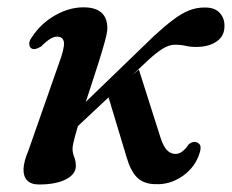

<svg xmlns="http://www.w3.org/2000/svg" viewBox="-20 -493 633 524"><path d="M274.5 -233 359 -303 419 -114.5Q426.5 -93 435.2 -83.8Q444 -74.5 455.5 -73Q466.5 -72 476 -78.5Q485.5 -85 495 -99Q505.5 -108.5 517 -104.5Q523.5 -102 526 -97Q528.5 -92 526.5 -81.5Q519 -52.5 500 -31.5Q481 -10.5 455 0.5Q429 11.5 400 9.5Q370 8 353 -9.8Q336 -27.5 325.5 -64ZM273 -416Q273 -405 266 -379.2Q259 -353.5 248.2 -319.8Q237.5 -286 225.5 -249.5Q213.5 -213 202.5 -179.8Q191.5 -146.5 184.8 -121.8Q178 -97 178 -87Q178 -75.5 182.5 -64.5Q187 -53.5 187 -40Q187 -17.5 159.8 -3.5Q132.5 10.5 86.5 10.5Q65 10.5 54.2 -0.5Q43.5 -11.5 44.2 -32Q45 -52.5 57.5 -82L140 -317.5Q156.5 -361.5 154.5 -377.2Q152.5 -393 135.5 -393Q127.5 -393 117.2 -387Q107 -381 92 -366Q83.5 -361 77.5 -359.5Q71.5 -358 66.5 -360.5Q60 -364.5 59.8 -373Q59.5 -381.5 67 -391.5Q91 -428.5 129.8 -450.8Q168.5 -473 208 -473Q240.5 -473 256.8 -458.5Q273 -444 273 -416ZM164 -122 152.5 -155.5 401 -395.5Q430.5 -422.5 452.8 -439.2Q475 -456 495.2 -464.2Q515.5 -472.5 538 -472.5Q566 -473 580 -457.5Q594 -442 592.5 -418.5Q591.5 -393.5 570.8 -379.5Q550 -365.5 519 -365Q501 -364.5 487.2 -367.8Q473.5 -371 456 -371Q440.5 -370.5 423 -359.5Q405.5 -348.5 383 -327.5Z"/></svg>

Font: Fraunces Medium
Style: Italic
Weight: 500
Italic angle: -16°
Version: Version 1.000;[b76b70a41]